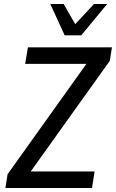

<svg xmlns="http://www.w3.org/2000/svg" viewBox="-20 -942 581 962"><path d="M7 0 18 -69 438 -657 437 -622H106L120 -705H541L530 -637L109 -48L111 -83H454L441 0ZM304 -765 232 -922H299L357 -821L451 -922H517L387 -765Z"/></svg>

Font: Nunito Sans 10pt Condensed SemiBold
Style: Italic
Weight: 600
Width: 3
Italic angle: -9°
Designer: Vernon Adams
Foundry: Vernon Adams
Version: Version 3.101;gftools[0.9.27]